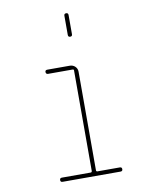

<svg xmlns="http://www.w3.org/2000/svg" viewBox="-85 -821 671 882"><g transform="rotate(-10 250.0 -380.0)"><path d="M134.8 0Q125 0 125 -9.8Q125 -19.5 134.8 -19.5H269.5Q274.4 -19.5 275.4 -25.4V-495.1Q275.4 -500 269.5 -500H155.3Q145.5 -500 145 -509.8Q144.5 -519.5 155.3 -519.5H259.8Q274.4 -519.5 284.7 -509.8Q294.9 -500 294.9 -485.4V-25.4Q294.9 -20.5 299.8 -19.5H405.3Q415 -19.5 415 -9.8Q415 0 405.3 0ZM275.4 -660.2V-750Q275.4 -759.8 285.2 -759.8Q294.9 -759.8 294.9 -750V-660.2Q294.9 -650.4 285.2 -650.4Q275.4 -650.4 275.4 -660.2Z"/></g></svg>

Font: Rounded-L Mgen+ 2m thin
Style: Regular
Weight: 100
Designer: [Source Han Sans]
Ryoko NISHIZUKA  (kana & ideographs); Paul D. Hunt (Latin, Greek & Cyrillic); Wenlong ZHANG  (bopomofo
Version: Version 1.059.20150602